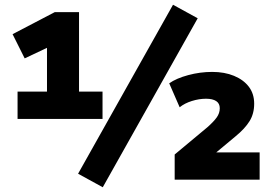

<svg xmlns="http://www.w3.org/2000/svg" viewBox="-20 -757 1147 809"><path d="M54 -256V-371H178V-576L230 -580L84 -511L33 -613L211 -706H313V-371H412V-256ZM413 32 309 -25 709 -737 813 -680ZM716 0V-106L854 -221Q880 -244 893 -262Q906 -280 906 -301Q906 -321 891 -331Q876 -341 848 -341Q819 -341 788.5 -331.5Q758 -322 737 -305L693 -406Q723 -427 773 -440.5Q823 -454 874 -454Q926 -454 966 -437.5Q1006 -421 1028.5 -391.5Q1051 -362 1051 -320Q1051 -278 1031.5 -246.5Q1012 -215 973 -183L889 -113V-115H1074V0Z"/></svg>

Font: Nunito Sans 9pt Black
Style: Regular
Weight: 900
Version: Version 3.101;gftools[0.9.27]